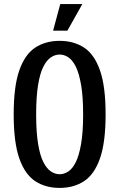

<svg xmlns="http://www.w3.org/2000/svg" viewBox="-20 -910 583 940"><path d="M272 10Q203 10 152.5 -23Q102 -56 74.5 -134.5Q47 -213 47 -350Q47 -487 74.5 -565.5Q102 -644 152.5 -677Q203 -710 272 -710Q341 -710 391.5 -677Q442 -644 469.5 -565.5Q497 -487 497 -350Q497 -213 469.5 -134.5Q442 -56 391.5 -23Q341 10 272 10ZM272 -57Q294 -57 314.5 -70.5Q335 -84 351 -116Q367 -148 377 -205.5Q387 -263 387 -350Q387 -437 377 -494.5Q367 -552 351 -584Q335 -616 314.5 -629.5Q294 -643 272 -643Q250 -643 229.5 -629.5Q209 -616 192.5 -584Q176 -552 166.5 -494.5Q157 -437 157 -350Q157 -263 166.5 -205.5Q176 -148 192.5 -116Q209 -84 229.5 -70.5Q250 -57 272 -57ZM240 -760 275 -890H383L310 -760Z"/></svg>

Font: Cuprum SemiBold
Style: Regular
Weight: 600
Designer: Jovanny Lemonad
Foundry: Jovanny Lemonad
Version: Version 3.000